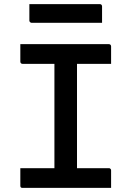

<svg xmlns="http://www.w3.org/2000/svg" viewBox="-20 -915 640 935"><path d="M355 -56H242L245 -87Q245 -105 245 -126Q245 -147 245 -165Q245 -225 245 -284.5Q245 -344 245 -403.5Q245 -463 245 -523Q245 -583 245 -644H360L355 -613Q355 -597 355 -578Q355 -559 355 -542Q355 -481 355 -420.5Q355 -360 355 -299Q355 -238 355 -177.5Q355 -117 355 -56ZM521 0H90Q87 0 85 -0.5Q83 -1 81.5 -2.5Q80 -4 79.5 -6Q79 -8 79 -11Q79 -26 79 -40Q79 -54 79 -67.5Q79 -81 79 -96H510Q514 -96 516 -94.5Q518 -93 519.5 -91Q521 -89 521 -85Q521 -70 521 -56.5Q521 -43 521 -29Q521 -15 521 0ZM79 -700H510Q515 -700 518 -697Q521 -694 521 -689Q521 -677 521 -666.5Q521 -656 521 -646Q521 -636 521 -625.5Q521 -615 521 -604H90Q85 -604 82 -607Q79 -610 79 -615Q79 -626 79 -636.5Q79 -647 79 -657Q79 -667 79 -678Q79 -689 79 -700ZM123 -895H466Q471 -895 474 -892Q477 -889 477 -884Q477 -864 477 -844.5Q477 -825 477 -804H134Q131 -804 128.5 -805.5Q126 -807 124.5 -809.5Q123 -812 123 -815Q123 -836 123 -855.5Q123 -875 123 -895Z"/></svg>

Font: Recursive Monospace Medium
Style: Regular
Weight: 500
Version: Version 1.047